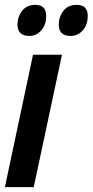

<svg xmlns="http://www.w3.org/2000/svg" viewBox="-26 -770 381 790"><path d="M-5.9 0 109.9 -544.9H229L112.8 0ZM265.1 -622.1Q215.8 -622.1 215.8 -668.9Q215.8 -700.7 234.9 -725.3Q253.9 -750 289.1 -750Q335 -750 335 -705.1Q335 -668 314.5 -645Q293.9 -622.1 265.1 -622.1ZM95.2 -622.1Q45.9 -622.1 45.9 -668.9Q45.9 -700.7 64.9 -725.3Q84 -750 119.1 -750Q164.1 -750 164.1 -705.1Q164.1 -668 143.8 -645Q123.5 -622.1 95.2 -622.1Z"/></svg>

Font: Open Sans Condensed
Style: Bold Italic
Weight: 700
Width: 3
Italic angle: -12°
Designer: Monotype Design Team
Foundry: Monotype Imaging Inc.
Version: Version 3.003; ttfautohint (v1.8.4)